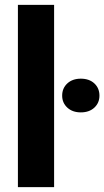

<svg xmlns="http://www.w3.org/2000/svg" viewBox="-20 -770 429 790"><path d="M202.6 -750V0H53.7V-750ZM235.8 -376.5Q235.8 -407.2 257.1 -426.8Q278.3 -446.3 312.5 -446.3Q347.2 -446.3 368.2 -426.8Q389.2 -407.2 389.2 -376.5Q389.2 -346.7 368.2 -327.1Q347.2 -307.6 312.5 -307.6Q278.3 -307.6 257.1 -327.1Q235.8 -346.7 235.8 -376.5Z"/></svg>

Font: Roboto Condensed ExtraBold
Style: Regular
Weight: 800
Designer: Christian Robertson
Foundry: Google
Version: Version 3.008; 2023